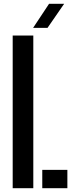

<svg xmlns="http://www.w3.org/2000/svg" viewBox="-20 -986 386 1006"><path d="M46.5 0V-800H154.5V0ZM201.5 0V-96H333V0ZM153.5 -840 237 -966H316L229 -840Z"/></svg>

Font: Big Shoulders Stencil Display Thin
Style: Bold
Weight: 700
Version: Version 2.001